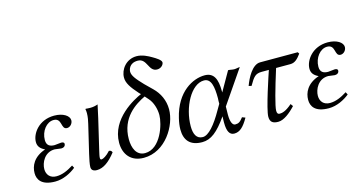

<svg xmlns="http://www.w3.org/2000/svg" viewBox="-75 -1024 2572 1362"><g transform="rotate(-15 1211.0 -343.0)"><path d="M245 -210C253 -210 284 -204 292 -204C321 -204 324 -223 324 -230C324 -239 316 -244 302 -244C296 -244 254 -239 253 -239C221 -239 195 -250 195 -291C195 -357 240 -413 291 -413C356 -413 323 -333 370 -333C394 -333 413 -356 413 -379C413 -412 369 -442 303 -442C190 -442 130 -356 130 -294C130 -262 148 -242 180 -227C91 -197 64 -136 64 -83C64 -37 90 12 192 12C250 12 307 -17 345 -48L335 -67C292 -40 252 -22 209 -22C163 -22 138 -52 138 -93C138 -139 170 -210 245 -210Z M549 -55C542 -55 539 -59 539 -68C539 -79 543 -96 549 -122L601 -343L622 -439C606 -433 586 -429 568 -429C557 -429 537 -430 533 -431L530 -429C532 -419 533 -409 533 -399C533 -371 527 -342 522 -322L473 -115C465 -81 457 -42 457 -23C457 -4 468 10 498 10C546 10 591 -24 637 -83C634 -92 628 -100 614 -100C588 -70 560 -55 549 -55Z M699 -136C699 -51 748 12 842 12C1002 12 1103 -157 1103 -275C1103 -341 1075 -398 1032 -440L978 -493C928 -545 905 -575 905 -603C905 -615 912 -665 977 -665C1046 -665 1031 -569 1095 -569C1127 -569 1144 -594 1144 -608C1144 -626 1109 -647 1085 -661C1058 -677 1018 -698 977 -698C900 -698 852 -633 852 -574C852 -534 876 -498 926 -442L938 -430C884 -407 699 -312 699 -136ZM859 -18C795 -18 772 -79 772 -143C772 -301 886 -372 959 -407L982 -381C1011 -349 1026 -298 1026 -253C1026 -188 974 -18 859 -18Z M1497 -189 1665 -434C1653 -434 1637 -429 1623 -429C1609 -429 1593 -434 1579 -434L1498 -292V-302C1498 -390 1476 -442 1408 -442C1323 -442 1197 -380 1154 -196C1147 -167 1143 -140 1143 -115C1143 -37 1181 12 1271 12C1335 12 1387 -29 1456 -128L1455 -89V-81C1455 -18 1472 12 1506 12C1546 12 1575 -14 1611 -77L1588 -86C1565 -56 1553 -49 1529 -49C1509 -49 1496 -77 1496 -128V-131ZM1394 -408C1447 -408 1458 -346 1458 -260C1458 -254 1457 -248 1457 -241V-220L1433 -179C1379 -83 1326 -22 1284 -22C1238 -22 1220 -60 1220 -118C1220 -256 1299 -408 1394 -408Z M1769 -41C1769 -1 1790 12 1829 12C1870 12 1917 -25 1958 -69L1945 -87C1897 -45 1870 -41 1853 -41C1840 -41 1834 -49 1834 -68C1834 -100 1867 -218 1912 -361H2017C2051 -361 2072 -383 2097 -417L2089 -429H1813C1754 -429 1710 -341 1691 -288L1711 -283C1746 -344 1761 -361 1807 -361H1859C1850 -335 1769 -96 1769 -41Z M2254 -210C2262 -210 2293 -204 2301 -204C2330 -204 2333 -223 2333 -230C2333 -239 2325 -244 2311 -244C2305 -244 2263 -239 2262 -239C2230 -239 2204 -250 2204 -291C2204 -357 2249 -413 2300 -413C2365 -413 2332 -333 2379 -333C2403 -333 2422 -356 2422 -379C2422 -412 2378 -442 2312 -442C2199 -442 2139 -356 2139 -294C2139 -262 2157 -242 2189 -227C2100 -197 2073 -136 2073 -83C2073 -37 2099 12 2201 12C2259 12 2316 -17 2354 -48L2344 -67C2301 -40 2261 -22 2218 -22C2172 -22 2147 -52 2147 -93C2147 -139 2179 -210 2254 -210Z"/></g></svg>

Font: Libertinus Serif
Style: Italic
Weight: 400
Italic angle: -12°
Designer: Philipp H. Poll, Khaled Hosny
Foundry: Caleb Maclennan
Version: Version 7.050;RELEASE